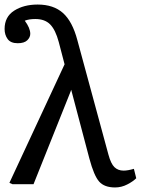

<svg xmlns="http://www.w3.org/2000/svg" viewBox="-20 -802 613 836"><path d="M481 14.2Q434.6 14.2 411.9 -11.2Q389.2 -36.6 369.1 -111.8L290 -411.1L287.1 -402.8L126 0H34.2L21 -5.9L261.2 -522L235.8 -619.1Q221.7 -671.9 198.5 -695.6Q175.3 -719.2 133.8 -719.2Q106.4 -719.2 87.9 -711.9Q111.8 -679.7 111.8 -654.8Q111.8 -639.2 98.6 -626.5Q85.4 -613.8 57.1 -613.8Q26.4 -613.8 13.2 -632.1Q0 -650.4 0 -675.8Q0 -729 41.7 -755.6Q83.5 -782.2 144 -782.2Q212.9 -782.2 254.2 -745.4Q295.4 -708.5 316.9 -627L452.1 -128.9Q462.9 -88.9 478.5 -74Q494.1 -59.1 518.1 -59.1Q536.6 -59.1 563 -66.9L573.2 -25.9Q559.1 -11.7 533.9 1.2Q508.8 14.2 481 14.2Z"/></svg>

Font: Literata Book
Style: Regular
Weight: 400
Designer: Latin by Veronika Burian and Jose Scaglione. Greek by Irene Vlachou. Cyrillic by Vera Evstafieva
Foundry: TypeTogether
Version: Version 2.003;PS 002.003;hotconv 1.0.88;makeotf.lib2.5.64775